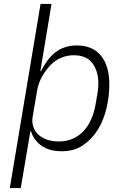

<svg xmlns="http://www.w3.org/2000/svg" viewBox="-20 -760 640 980"><path d="M187 -740H243L186 -397H189Q204 -426 221.5 -450Q239 -474 261 -491.5Q283 -509 310.5 -518.5Q338 -528 372 -528Q453 -528 495.5 -475.5Q538 -423 538 -329Q538 -268 523.5 -207Q509 -146 479 -97.5Q449 -49 403.5 -18.5Q358 12 295 12Q233 12 193.5 -15Q154 -42 138 -90H135L86 200H30ZM281 -38Q320 -38 351.5 -52Q383 -66 406 -90.5Q429 -115 444.5 -149Q460 -183 467 -223L478 -286Q480 -300 481 -311.5Q482 -323 482 -334Q482 -397 451.5 -437.5Q421 -478 356 -478Q324 -478 294 -466Q264 -454 238 -428Q215 -404 195.5 -370.5Q176 -337 169 -295L147 -166Q142 -140 149 -116.5Q156 -93 173 -75.5Q190 -58 217.5 -48Q245 -38 281 -38Z"/></svg>

Font: IBM Plex Mono Light
Style: Italic
Weight: 300
Italic angle: -9°
Monospace: yes
Designer: Mike Abbink, Paul van der Laan, Pieter van Rosmalen
Foundry: Bold Monday
Version: Version 2.3